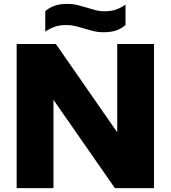

<svg xmlns="http://www.w3.org/2000/svg" viewBox="-20 -966 876 986"><path d="M65.5 0V-740H267L582 -286.5V-740H771V0H570L254.5 -453.5V0ZM511.5 -800.5Q482.5 -800.5 457.8 -806.8Q433 -813 410 -820Q388.5 -827 366.8 -832.2Q345 -837.5 321.5 -837.5Q288 -837.5 263.2 -829.2Q238.5 -821 212.5 -804V-909Q235 -928 261.5 -937Q288 -946 325.5 -946Q354.5 -946 379.2 -939.8Q404 -933.5 427 -926.5Q448.5 -919.5 470.2 -913.8Q492 -908 515.5 -908Q549 -908 573.8 -916.2Q598.5 -924.5 624.5 -942V-837Q602 -818 575.5 -809.2Q549 -800.5 511.5 -800.5Z"/></svg>

Font: Encode Sans SemiExpanded SemiExpanded ExtraBold
Style: Regular
Weight: 800
Width: 6
Designer: Multiple Designers
Foundry: Impallari Type
Version: Version 3.000; ttfautohint (v1.8.3) -l 8 -r 50 -G 200 -x 14 